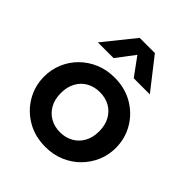

<svg xmlns="http://www.w3.org/2000/svg" viewBox="-214 -892 1037 1037"><g transform="rotate(45 305.0 -373.5)"><path d="M305.5 15Q225.5 15 163.8 -21.2Q102 -57.5 67 -117.8Q32 -178 32 -250Q32 -303 52 -351Q72 -399 108.8 -435.8Q145.5 -472.5 195.5 -493.8Q245.5 -515 305.5 -515Q385 -515 446.8 -479Q508.5 -443 543.8 -382.5Q579 -322 579 -250Q579 -197 558.8 -149.2Q538.5 -101.5 502 -64.5Q465.5 -27.5 415.5 -6.2Q365.5 15 305.5 15ZM305.5 -97Q347.5 -97 380.8 -115.8Q414 -134.5 433 -168.8Q452 -203 452 -250Q452 -297 433 -331.5Q414 -366 381 -384.5Q348 -403 305.5 -403Q263 -403 229.8 -384.5Q196.5 -366 177.8 -331.5Q159 -297 159 -250Q159 -203 178 -168.8Q197 -134.5 230 -115.8Q263 -97 305.5 -97ZM107 -585 249.5 -762H365.5L504 -585H381L305.5 -688.5L227 -585Z"/></g></svg>

Font: Geologica Cursive Medium
Style: Regular
Weight: 500
Designer: Sindre Bremnes, Frode Helland
Foundry: Monokrom Skriftforlag AS
Version: Version 1.010;gftools[0.9.28]